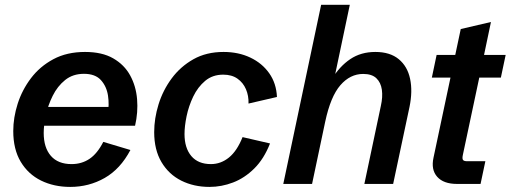

<svg xmlns="http://www.w3.org/2000/svg" viewBox="-20 -752 2087 785"><path d="M267.1 12.2Q200.7 12.2 147.9 -13.7Q95.2 -39.6 64.7 -90.6Q34.2 -141.6 34.2 -216.3Q34.2 -271 52.2 -327.6Q70.3 -384.3 106.7 -432.4Q143.1 -480.5 198.2 -510Q253.4 -539.6 327.6 -539.6Q397.5 -539.6 442.9 -513.4Q488.3 -487.3 512.2 -443.6Q536.1 -399.9 540.5 -346.2Q544.9 -292.5 532.2 -237.8H115.7L131.3 -314.9H443.4L420.4 -287.1Q427.2 -323.2 421.6 -360.8Q416 -398.4 392.8 -424.3Q369.6 -450.2 323.2 -450.2Q277.8 -450.2 246.3 -424.8Q214.8 -399.4 195.6 -360.6Q176.3 -321.8 167.5 -281Q158.7 -240.2 158.7 -208.5Q158.7 -148.4 188 -114.7Q217.3 -81.1 272.5 -81.1Q314 -81.1 345.9 -102.5Q377.9 -124 402.3 -171.9L513.2 -138.7Q472.2 -61 408 -24.4Q343.8 12.2 267.1 12.2Z M836.4 12.2Q772.5 12.2 721.2 -13.4Q669.9 -39.1 640.1 -89.4Q610.4 -139.6 610.4 -211.9Q610.4 -267.6 628.2 -325.2Q646 -382.8 681.9 -431.4Q717.8 -480 770.8 -509.8Q823.7 -539.6 894 -539.6Q955.1 -539.6 1003.4 -516.6Q1051.8 -493.7 1080.8 -452.4Q1109.9 -411.1 1112.3 -355.5L996.1 -328.6Q997.1 -360.4 985.6 -387.2Q974.1 -414.1 950.9 -430.4Q927.7 -446.8 892.6 -446.8Q849.1 -446.8 818.8 -421.4Q788.6 -396 770 -357.2Q751.5 -318.4 742.9 -277.1Q734.4 -235.8 734.4 -204.1Q734.4 -147 762.2 -114Q790 -81.1 842.3 -81.1Q882.8 -81.1 916 -107.9Q949.2 -134.8 971.7 -191.4L1084 -165.5Q1059.1 -102.1 1019.5 -63Q980 -23.9 932.9 -5.9Q885.7 12.2 836.4 12.2Z M1138.2 0 1293 -732.4H1410.2L1341.8 -407.7L1337.4 -429.7Q1368.7 -481 1412.1 -510.3Q1455.6 -539.6 1514.6 -539.6Q1574.7 -539.6 1610.4 -510Q1646 -480.5 1656.7 -429.7Q1667.5 -378.9 1654.3 -314.9L1587.4 0H1469.7L1537.1 -318.8Q1545.4 -355.5 1541.3 -385Q1537.1 -414.6 1518.8 -432.1Q1500.5 -449.7 1464.8 -449.7Q1411.6 -449.7 1371.6 -403.6Q1331.5 -357.4 1309.6 -254.4L1255.9 0Z M1848.6 0Q1793.5 0 1767.6 -29.1Q1741.7 -58.1 1752.4 -107.4L1821.8 -434.6H1745.6L1765.1 -527.3H1841.3L1863.8 -633.3L1987.3 -662.1L1959 -527.3H2047.4L2027.8 -434.6H1939.5L1872.6 -119.6Q1869.1 -104 1872.8 -98.4Q1876.5 -92.8 1890.1 -92.8H1964.4L1944.8 0Z"/></svg>

Font: Schibsted Grotesk SemiBold
Style: Italic
Weight: 600
Italic angle: -12°
Designer: Bakken & Baeck AS, Henrik Kongsvoll
Foundry: Schibsted ASA
Version: Version 1.100;gftools[0.9.25]